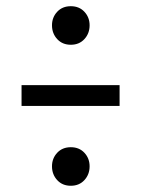

<svg xmlns="http://www.w3.org/2000/svg" viewBox="-20 -637 451 613"><path d="M266.1 -556.2Q266.1 -530.3 249.5 -512.2Q232.9 -494.1 206.1 -494.1Q179.2 -494.1 162.6 -512.2Q146 -530.3 146 -556.2Q146 -581.5 162.6 -599.4Q179.2 -617.2 206.1 -617.2Q232.9 -617.2 249.5 -599.4Q266.1 -581.5 266.1 -556.2ZM48.8 -298.8V-365.2H361.8V-298.8ZM266.1 -106Q266.1 -80.1 249.5 -62Q232.9 -43.9 206.1 -43.9Q179.2 -43.9 162.6 -62Q146 -80.1 146 -106Q146 -131.3 162.6 -149.2Q179.2 -167 206.1 -167Q232.9 -167 249.5 -149.2Q266.1 -131.3 266.1 -106Z"/></svg>

Font: Fira Sans Compressed Book
Style: Regular
Weight: 350
Width: 1
Designer: Carrois Corporate & Edenspiekermann AG
Foundry: Carrois Corporate GbR & Edenspiekermann AG
Version: Version 4.203;PS 004.203;hotconv 1.0.88;makeotf.lib2.5.64775